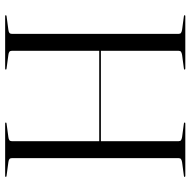

<svg xmlns="http://www.w3.org/2000/svg" viewBox="-17 -723 740 746"><g transform="rotate(-90 353.0 -350.0)"><path d="M150.5 -334.5H554.5V-328H150.5ZM177.5 -25.5Q177.5 -19.5 181.2 -16.8Q185 -14 193.5 -12.5L246 -5.5Q250 -5 250 -2.5Q250 -1.5 249.2 -0.8Q248.5 0 246.5 0H42.5Q40.5 0 39.5 -0.8Q38.5 -1.5 38.5 -2.5Q38.5 -5 43 -5.5L95.5 -12.5Q104 -14 107.8 -16.8Q111.5 -19.5 111.5 -25.5V-674.5Q111.5 -680.5 107.8 -683.5Q104 -686.5 95.5 -687.5L43 -694.5Q38.5 -695 38.5 -697.5Q38.5 -698.5 39.5 -699.2Q40.5 -700 42.5 -700H246.5Q248.5 -700 249.2 -699.2Q250 -698.5 250 -697.5Q250 -695 246 -694.5L193.5 -687.5Q185 -686.5 181.2 -683.5Q177.5 -680.5 177.5 -674.5ZM594.5 -25.5Q594.5 -19.5 598.2 -16.8Q602 -14 610.5 -12.5L663 -5.5Q667 -5 667 -2.5Q667 -1.5 666.2 -0.8Q665.5 0 663.5 0H459.5Q457.5 0 456.5 -0.8Q455.5 -1.5 455.5 -2.5Q455.5 -5 460 -5.5L512.5 -12.5Q521 -14 524.8 -16.8Q528.5 -19.5 528.5 -25.5V-674.5Q528.5 -680.5 524.8 -683.5Q521 -686.5 512.5 -687.5L460 -694.5Q455.5 -695 455.5 -697.5Q455.5 -698.5 456.5 -699.2Q457.5 -700 459.5 -700H663.5Q665.5 -700 666.2 -699.2Q667 -698.5 667 -697.5Q667 -695 663 -694.5L610.5 -687.5Q602 -686.5 598.2 -683.5Q594.5 -680.5 594.5 -674.5Z"/></g></svg>

Font: Fraunces 120pt Light
Style: Regular
Weight: 300
Version: Version 1.000;[b76b70a41]